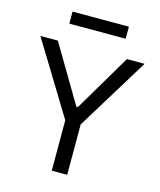

<svg xmlns="http://www.w3.org/2000/svg" viewBox="-128 -975 890 1067"><g transform="rotate(15 317.0 -442.0)"><path d="M118.2 -707H17.6L272.5 -290V0H361.3V-290L617.2 -707H515.6L321.3 -378.9H312.5ZM479.5 -814.5V-883.8H155.3V-814.5Z"/></g></svg>

Font: Pretendard Variable
Style: Regular
Weight: 400
Designer: Base glyphs from Inter by Rasmus Andersson; Hangeul glyphs from Noto Sans CJK(Source Han Sans) by Jang Soo-young and Kan
Foundry: Kil Hyung-jin
Version: Version 1.309;Glyphs 3.2 (3225)